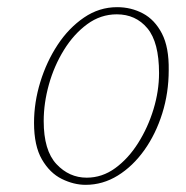

<svg xmlns="http://www.w3.org/2000/svg" viewBox="-20 -503 519 536"><path d="M219 13Q186 13 152.5 -3.5Q119 -20 97 -58Q75 -96 75 -160Q75 -217 92.5 -274Q110 -331 141 -378Q172 -425 214.5 -454Q257 -483 307 -483Q346 -483 379 -465.5Q412 -448 432 -409.5Q452 -371 451 -307Q451 -244 433 -186.5Q415 -129 383 -84Q351 -39 309 -13Q267 13 219 13ZM222 -7Q265 -7 301.5 -33.5Q338 -60 365.5 -103.5Q393 -147 408.5 -198Q424 -249 424 -299Q424 -385 391.5 -424Q359 -463 306 -463Q261 -463 223.5 -435.5Q186 -408 158.5 -363.5Q131 -319 116.5 -267Q102 -215 102 -165Q102 -83 137.5 -45Q173 -7 222 -7Z"/></svg>

Font: Source Serif Pro ExtraLight
Style: Italic
Weight: 200
Italic angle: -12°
Designer: Frank Grießhammer
Foundry: Adobe Systems Incorporated
Version: Version 3.001;hotconv 1.0.111;makeotfexe 2.5.65597